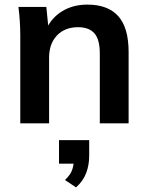

<svg xmlns="http://www.w3.org/2000/svg" viewBox="-20 -535 643 833"><path d="M68 0V-379Q68 -410 66 -442Q64 -474 60 -505H181L191 -405H179Q203 -458 250 -486.5Q297 -515 359 -515Q448 -515 493 -465Q538 -415 538 -309V0H413V-303Q413 -364 389.5 -390.5Q366 -417 319 -417Q261 -417 227 -381Q193 -345 193 -285V0ZM310 278 262 246Q285 224 292.5 203.5Q300 183 300 160L328 175H236V73H367V140Q367 181 354 215.5Q341 250 310 278Z"/></svg>

Font: Mulish ExtraLight
Style: Bold
Weight: 700
Version: Version 3.603